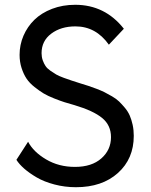

<svg xmlns="http://www.w3.org/2000/svg" viewBox="-20 -760 624 794"><path d="M430.2 -575.2Q376.5 -650.9 292 -650.9Q231.9 -650.9 191.9 -620.8Q151.9 -590.8 151.9 -540Q151.9 -524.4 156.7 -510.7Q161.6 -497.1 168.2 -487.1Q174.8 -477.1 188.5 -467.5Q202.1 -458 212.6 -451.9Q223.1 -445.8 243.7 -438.2Q264.2 -430.7 276.4 -426.8Q288.6 -422.9 313 -415Q333.5 -408.7 345.7 -404.8Q357.9 -400.9 378.4 -393.1Q398.9 -385.3 412.1 -378.7Q425.3 -372.1 443.4 -361.6Q461.4 -351.1 472.7 -340.1Q483.9 -329.1 496.6 -314Q509.3 -298.8 516.6 -282Q523.9 -265.1 528.6 -243.7Q533.2 -222.2 533.2 -198.2Q533.2 -103.5 467.8 -44.7Q402.3 14.2 293.9 14.2Q248 14.2 205.3 2.9Q162.6 -8.3 132.1 -26.1Q101.6 -43.9 80.3 -62.5Q59.1 -81.1 47.9 -99.1L96.2 -173.8Q118.2 -131.8 170.7 -100.8Q223.1 -69.8 290 -69.8Q359.4 -69.8 399.2 -105Q439 -140.1 439 -192.9Q439 -242.2 402.3 -272.2Q365.7 -302.2 288.1 -325.2Q262.2 -332.5 246.6 -337.4Q231 -342.3 204.3 -352.8Q177.7 -363.3 160.6 -373.5Q143.6 -383.8 122.8 -400.1Q102.1 -416.5 89.8 -434.8Q77.6 -453.1 69.3 -478.5Q61 -503.9 61 -533.2Q61 -574.7 77.1 -612.3Q93.3 -649.9 122.3 -678.2Q151.4 -706.5 195.1 -723.4Q238.8 -740.2 291 -740.2Q414.1 -740.2 492.2 -641.1Z"/></svg>

Font: Stilu
Style: Regular
Weight: 400
Designer: Genilson Lima Santos
Foundry: Genilson Lima Santos
Version: Version 1.200;PS 001.200;hotconv 1.0.88;makeotf.lib2.5.64775